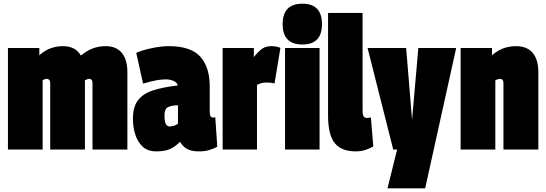

<svg xmlns="http://www.w3.org/2000/svg" viewBox="-20 -810 2957 1040"><path d="M23 0V-550H193V-511Q227 -540 258.5 -550Q290 -560 320 -560Q389 -560 418 -509Q457 -540 488.5 -550Q520 -560 551 -560Q610 -560 640 -523.5Q670 -487 670 -419V0H481V-358Q481 -373 475.5 -378Q470 -383 464 -383Q454 -383 440 -375Q440 -373 440 -369V0H252V-358Q252 -373 246 -378Q240 -383 234 -383Q223 -383 211 -375V0Z M700 -166Q700 -231 727.5 -267Q755 -303 809 -320.5Q863 -338 943 -347Q939 -363 920.5 -371.5Q902 -380 878 -380Q857 -380 829.5 -375.5Q802 -371 755 -357L718 -524Q756 -540 806 -550Q856 -560 894 -560Q1014 -560 1065 -503Q1116 -446 1116 -342V-207Q1116 -186 1121 -179.5Q1126 -173 1132 -173Q1139 -173 1146 -175L1157 -15Q1138 -5 1114.5 2.5Q1091 10 1057 10Q1017 10 993.5 -3Q970 -16 955 -42Q931 -17 902.5 -3.5Q874 10 827 10Q780 10 752.5 -16Q725 -42 712.5 -82Q700 -122 700 -166ZM871 -184Q871 -149 879 -137Q887 -125 899 -125Q908 -125 921 -128.5Q934 -132 944 -140V-240Q908 -239 889.5 -229.5Q871 -220 871 -184Z M1355 -550V-501Q1381 -533 1400.5 -546.5Q1420 -560 1453 -560Q1461 -560 1472 -558.5Q1483 -557 1499 -551L1467 -358Q1455 -361 1443 -362Q1431 -363 1424 -363Q1411 -363 1399 -360.5Q1387 -358 1372 -350V0H1186V-550Z M1618 -569Q1511 -569 1511 -679Q1511 -790 1618 -790Q1724 -790 1724 -679Q1724 -569 1618 -569ZM1524 0V-550H1711V0Z M1944 -740V-209Q1944 -186 1950.5 -178.5Q1957 -171 1967 -171Q1975 -171 1989 -174L2002 -17Q1986 -7 1961.5 1.5Q1937 10 1907 10Q1829 10 1793 -35Q1757 -80 1757 -184V-740Z M2079 210 2131 0H2110L1971 -550H2180L2212 -161L2246 -550H2451L2283 210Z M2475 0V-550H2645V-511Q2680 -540 2711.5 -550Q2743 -560 2774 -560Q2836 -560 2866 -523Q2896 -486 2896 -419V0H2707V-358Q2707 -374 2701 -378.5Q2695 -383 2689 -383Q2682 -383 2675.5 -380.5Q2669 -378 2663 -375V0Z"/></svg>

Font: Georama Condensed Black
Style: Regular
Weight: 900
Width: 3
Designer: Jean-Baptiste Levee
Foundry: Production Type
Version: Version 1.000